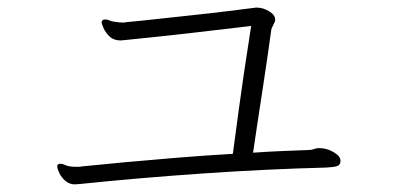

<svg xmlns="http://www.w3.org/2000/svg" viewBox="-20 -580 1040 503"><path d="M872 -158V-159Q872 -171 854 -181.5Q836 -192 816 -192Q809 -192 802.5 -189.5Q796 -187 789 -187Q761 -186 723.5 -184.5Q686 -183 643 -180Q647 -209 653.5 -251Q660 -293 667 -339.5Q674 -386 680.5 -429.5Q687 -473 691 -504Q692 -507 694.5 -511.5Q697 -516 698 -519Q701 -524 701 -528Q701 -541 685 -550.5Q669 -560 654 -560H650Q618 -556 574 -550.5Q530 -545 482 -540Q434 -535 389.5 -530Q345 -525 311 -522Q308 -521 305 -521Q302 -521 300 -521Q293 -521 287.5 -522Q282 -523 274 -524Q270 -525 265.5 -527Q261 -529 256 -529Q249 -529 247.5 -525.5Q246 -522 246 -521Q246 -519 251 -507Q256 -495 267 -484.5Q278 -474 296 -474Q299 -474 301.5 -474.5Q304 -475 307 -475Q387 -483 471.5 -492.5Q556 -502 638 -512Q617 -378 606 -296Q595 -214 590 -177Q520 -173 446.5 -167Q373 -161 307.5 -155Q242 -149 194 -144Q190 -143 186.5 -143Q183 -143 180 -143Q161 -143 152.5 -147Q144 -151 138 -151Q130 -151 130 -144Q130 -138 135.5 -126.5Q141 -115 151.5 -106Q162 -97 176 -97Q179 -97 182.5 -97.5Q186 -98 190 -98Q344 -114 511 -125.5Q678 -137 834 -141Q855 -142 863.5 -145Q872 -148 872 -158Z"/></svg>

Font: Klee One
Style: Regular
Weight: 400
Designer: Fontworks Inc.
Foundry: Fontworks Inc.
Version: Version 1.100